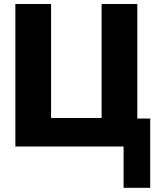

<svg xmlns="http://www.w3.org/2000/svg" viewBox="-20 -723 815 945"><path d="M480.1 -142.2H231.4V-703.2H55.6V-1.9H588.3V201.4H719.4V-139.6H655.8V-703.2H480.1Z"/></svg>

Font: Hussar
Style: BdWide
Weight: 700
Foundry: Cannot Into Space Fonts
Version: Version 2.00